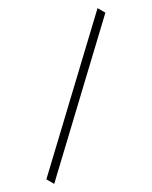

<svg xmlns="http://www.w3.org/2000/svg" viewBox="-252 -885 871 1102"><g transform="rotate(30 183.5 -334.0)"><path d="M39 -833H91L328 165H276Z"/></g></svg>

Font: Noto Sans Gurmukhi ExtraCondensed Light
Style: Regular
Weight: 300
Width: 2
Designer: Jelle Bosma - Monotype Design Team
Foundry: Monotype Imaging Inc.
Version: Version 2.004; ttfautohint (v1.8.4.7-5d5b)